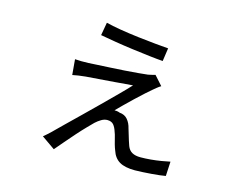

<svg xmlns="http://www.w3.org/2000/svg" viewBox="-96 -779 1193 972"><g transform="rotate(15 500.0 -293.0)"><path d="M351 -637Q382 -629 427.5 -621.5Q473 -614 522.5 -608Q572 -602 615 -598Q658 -594 684 -592L674 -523Q646 -525 603 -530Q560 -535 511 -541.5Q462 -548 416.5 -555.5Q371 -563 339 -569ZM700 -398Q690 -392 679.5 -383.5Q669 -375 662 -369Q652 -361 631 -342Q610 -323 585 -299.5Q560 -276 538 -254Q516 -232 503 -219Q509 -219 516.5 -218Q524 -217 531 -214Q558 -212 573.5 -193.5Q589 -175 595 -149Q599 -137 603.5 -121Q608 -105 613 -89.5Q618 -74 622 -63Q630 -42 647 -32.5Q664 -23 691 -23Q715 -23 743.5 -25.5Q772 -28 799 -32.5Q826 -37 844 -41L840 35Q828 37 809 39.5Q790 42 767.5 43.5Q745 45 722.5 46.5Q700 48 681 48Q628 48 599.5 31Q571 14 559 -23Q554 -35 549 -52.5Q544 -70 540 -87Q536 -104 532 -113Q525 -136 514 -149Q503 -162 481 -162Q466 -162 450.5 -153Q435 -144 421 -131Q410 -120 389.5 -99Q369 -78 345 -51Q321 -24 298 3Q275 30 257 51L187 2Q196 -5 203.5 -12Q211 -19 223 -30Q246 -53 279.5 -85.5Q313 -118 351.5 -155.5Q390 -193 429 -231.5Q468 -270 502.5 -304.5Q537 -339 561 -365Q547 -364 522.5 -362Q498 -360 469 -357.5Q440 -355 411 -353Q382 -351 357.5 -349Q333 -347 318 -346Q298 -344 280.5 -341.5Q263 -339 250 -336L243 -417Q257 -416 276 -415.5Q295 -415 314 -416Q328 -417 357 -418.5Q386 -420 423.5 -422Q461 -424 499.5 -426.5Q538 -429 570 -432Q602 -435 620 -437Q630 -439 640.5 -441.5Q651 -444 657 -446Z"/></g></svg>

Font: Farlight84_Sys_V01
Style: Regular
Weight: 400
Designer: Ryoko NISHIZUKA  (kana, bopomofo & ideographs); Paul D. Hunt (Latin, Greek & Cyrillic); Sandoll Communications , Soo-you
Foundry: Adobe
Version: Version 2.004;October 29, 2024;FontCreator 14.0.0.2814 64-bi